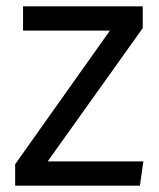

<svg xmlns="http://www.w3.org/2000/svg" viewBox="-20 -588 503 608"><path d="M432 -568H53V-491H328L28 -68V0H423L434 -77H131L432 -499Z"/></svg>

Font: Glow Sans SC Normal Book
Style: Regular
Weight: 500
Designer: Ryoko NISHIZUKA (kana, bopomofo & ideographs); Paul D. Hunt (Latin, Greek & Cyrillic); Sandoll Communications, Soo-young
Version: Version 0.93